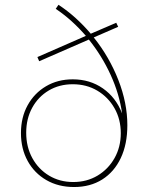

<svg xmlns="http://www.w3.org/2000/svg" viewBox="-20 -752 593 787"><path d="M464.4 -642.1 364.3 -598.6Q428.2 -518.6 465.1 -424.1Q502 -329.6 502 -238.8Q502 -161.1 475.1 -104.2Q448.2 -47.4 399.2 -16.4Q350.1 14.6 283.7 14.6Q219.2 14.6 170.2 -13.7Q121.1 -42 93.5 -92Q65.9 -142.1 65.9 -206.5Q65.9 -271 93.3 -320.6Q120.6 -370.1 168.5 -398.4Q216.3 -426.8 278.3 -426.8Q348.6 -426.8 401.9 -389.6Q455.1 -352.5 480.5 -287.1Q469.2 -366.7 433.6 -444.8Q397.9 -522.9 344.2 -589.8L140.6 -501L133.3 -518.1L332 -605Q304.7 -636.7 273.9 -664.6Q243.2 -692.4 208.5 -715.8L219.7 -732.4Q256.8 -708 290 -678Q323.2 -647.9 352.1 -613.8L456.5 -658.7ZM280.3 -5.9Q335.9 -5.9 379.9 -32.2Q423.8 -58.6 449.5 -104Q475.1 -149.4 475.1 -206.1Q475.1 -263.2 449.2 -308.6Q423.3 -354 378.9 -380.4Q334.5 -406.7 278.3 -406.7Q223.1 -406.7 179.9 -381.1Q136.7 -355.5 112.1 -310.5Q87.4 -265.6 87.4 -208Q87.4 -149.9 112.5 -104Q137.7 -58.1 181.4 -32Q225.1 -5.9 280.3 -5.9Z"/></svg>

Font: Kumbh Sans Thin
Style: Regular
Weight: 250
Version: Version 1.004